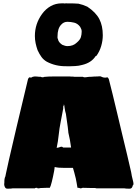

<svg xmlns="http://www.w3.org/2000/svg" viewBox="-20 -1123 821 1145"><path d="M743 2Q736 2 731 1.5Q726 1 721 0H555Q554 0 552 -0.5Q550 -1 547 -2H517L474 -3Q470 -3 469 -2Q467 0 461 0H458L457 -1Q453 -1 453 -2Q450 -3 447 -3Q444 -3 442 -3Q440 -11 437 -32.5Q434 -54 423 -94L415 -122H359Q343 -122 331 -123Q319 -124 306 -127Q306 -123 305 -118Q304 -113 303 -104Q296 -67 289 -39Q282 -11 277 -3Q269 -3 258 -3Q247 -3 232 -2Q217 -2 213 0H204Q203 0 203 -2Q202 -3 200 -3Q192 -3 189 -2V0H56Q52 1 46.5 1.5Q41 2 33 2H23Q15 2 12 -3Q5 -13 5 -25Q5 -32 6 -35Q6 -40 6 -44.5Q6 -49 7 -55Q9 -66 12 -71Q15 -82 15 -86Q17 -98 33.5 -170.5Q50 -243 79 -366Q108 -489 147 -651Q147 -652 149.5 -656Q152 -660 156 -662H160L162 -660Q167 -660 169.5 -662Q172 -664 175 -665Q183 -667 187 -667Q194 -667 200.5 -666.5Q207 -666 214 -665Q216 -665 219 -665.5Q222 -666 224 -664Q226 -663 230.5 -662.5Q235 -662 239 -662Q239 -664 244 -664.5Q249 -665 251 -665Q260 -666 272 -666.5Q284 -667 304 -667H399Q399 -666 408 -666Q413 -666 416.5 -666Q420 -666 424 -665H474Q476 -664 478.5 -663Q481 -662 483 -662Q488 -662 493.5 -662.5Q499 -663 504 -664Q509 -665 514.5 -665Q520 -665 522 -665Q533 -666 542 -666.5Q551 -667 561 -667Q567 -667 573 -668Q579 -669 586 -665Q594 -661 600.5 -660.5Q607 -660 612 -660Q616 -660 616 -662H620Q623 -661 626 -656.5Q629 -652 629 -651Q639 -613 652 -559.5Q665 -506 679.5 -445Q694 -384 709 -321Q724 -258 738 -200.5Q752 -143 762 -97Q764 -87 764.5 -83Q765 -79 766 -74Q767 -67 771.5 -51Q776 -35 776 -27Q776 -19 772 -18Q768 2 755 2ZM318 -241Q324 -241 324 -243H330Q332 -244 337 -246Q342 -248 349 -248H350L357 -243H404L397 -288L393 -307Q391 -318 389 -325.5Q387 -333 387 -340Q387 -345 384 -366.5Q381 -388 377 -416L373 -444Q370 -453 368.5 -461Q367 -469 366 -476L364 -488V-493Q362 -495 362 -498Q362 -502 361 -502V-498Q361 -494 357 -488V-476Q355 -468 354 -460Q353 -452 351 -444L342 -397Q334 -357 330 -318Q326 -279 318 -241ZM376 -728Q312 -727 259 -755Q240 -766 227.5 -783Q215 -800 204 -824Q197 -844 192.5 -865Q188 -886 188 -908Q188 -981 231 -1040Q253 -1070 282.5 -1086.5Q312 -1103 347 -1103Q355 -1103 360 -1103Q365 -1103 368 -1102Q368 -1103 371 -1103H373Q401 -1103 419.5 -1102.5Q438 -1102 448 -1101Q476 -1095 501 -1083Q552 -1049 572.5 -1009Q593 -969 593 -913Q593 -881 583.5 -848.5Q574 -816 555 -790L550 -788Q525 -749 471 -736Q450 -730 428 -729Q406 -728 401 -728ZM382 -848Q417 -848 438 -869Q458 -886 462.5 -902Q467 -918 467 -933V-937Q467 -948 458 -963Q443 -983 422 -988Q401 -993 382 -993Q360 -993 345 -976Q323 -954 323 -905V-894Q326 -894 326 -888Q329 -871 351 -856Q369 -848 382 -848Z"/></svg>

Font: Sigmar
Style: Regular
Weight: 400
Designer: Vernon Adams
Foundry: Vernon Adams
Version: Version 1.000; ttfautohint (v1.8.4.7-5d5b);gftools[0.9.24]